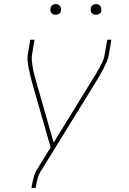

<svg xmlns="http://www.w3.org/2000/svg" viewBox="-20 -727 640 952"><path d="M136 205 137 198Q141 175 147 152.5Q153 130 166 109L231 4L137 -325Q133 -341 129 -357Q125 -373 122 -389.5Q119 -406 117 -422.5Q115 -439 118 -457L130 -530H151L139 -457Q136 -440 138 -424Q140 -408 142.5 -392Q145 -376 149 -361Q153 -346 157 -331L246 -20L440 -335Q449 -350 458 -364.5Q467 -379 475 -394Q483 -409 490 -424.5Q497 -440 499 -457L512 -530H532L520 -457Q517 -439 510 -422.5Q503 -406 494.5 -389.5Q486 -373 477 -357Q468 -341 458 -325L184 119Q172 137 166.5 157.5Q161 178 158 198L157 205ZM456 -654Q450 -654 444 -656Q438 -658 434.5 -663Q431 -668 430 -674Q429 -680 430 -686Q431 -691 433.5 -695Q436 -699 439.5 -701.5Q443 -704 447.5 -705.5Q452 -707 456 -707Q463 -707 468.5 -704.5Q474 -702 477.5 -697Q481 -692 482 -686Q483 -680 482 -674Q482 -669 479.5 -665Q477 -661 473 -658.5Q469 -656 465 -655Q461 -654 456 -654ZM256 -654Q250 -654 244 -656Q238 -658 234.5 -663Q231 -668 230 -674Q229 -680 230 -686Q231 -691 233.5 -695Q236 -699 239.5 -701.5Q243 -704 247.5 -705.5Q252 -707 256 -707Q263 -707 268.5 -704.5Q274 -702 277.5 -697Q281 -692 282 -686Q283 -680 282 -674Q282 -669 279.5 -665Q277 -661 273 -658.5Q269 -656 265 -655Q261 -654 256 -654Z"/></svg>

Font: Iosevka Curly ThExObl
Style: Regular
Weight: 100
Width: 7
Italic angle: -9°
Monospace: yes
Designer: Belleve Invis
Foundry: Belleve Invis
Version: Version 11.1.0; ttfautohint (v1.8.3)